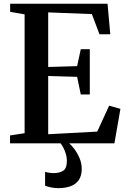

<svg xmlns="http://www.w3.org/2000/svg" viewBox="-20 -763 672 1022"><path d="M111 -54V-686.5L34 -700V-743H552.5L567 -580.5H509.5L469 -688L236.5 -697V-406.5L390.5 -411L410 -501H458V-260H410L390.5 -354L236.5 -358.5V-48.5L497.5 -62.5L561 -200.5L621 -183.5L589 0H33.5V-42ZM290 238.5Q272.5 238.5 252.8 234.8Q233 231 220 225.5V151.5Q230.5 155 243.2 156.8Q256 158.5 263.5 158.5Q296.5 158.5 316.2 146Q336 133.5 336 92Q336 73.5 330.2 55.2Q324.5 37 316.8 22.2Q309 7.5 302.5 0H331.5H348.5Q360 9.5 375.8 30.2Q391.5 51 403.5 79Q415.5 107 415 138.5Q414.5 173.5 399 195.8Q383.5 218 355.8 228.2Q328 238.5 290 238.5Z"/></svg>

Font: Merriweather 60pt SemiBold
Style: Regular
Weight: 600
Version: Version 2.100